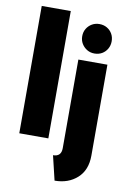

<svg xmlns="http://www.w3.org/2000/svg" viewBox="-96 -724 656 990"><g transform="rotate(10 232.5 -229.0)"><path d="M40.3 0V-666.7H192.4V0ZM261.8 209 231.2 81.2Q252.8 81.2 263.5 70.1Q274.3 59 274.3 36.8V-427.1H426.4V49.3Q426.4 125 379.9 167Q333.3 209 261.8 209ZM350 -472.2Q328.5 -472.2 311.1 -482.6Q293.8 -493.1 283.3 -510.4Q272.9 -527.8 272.9 -549.3Q272.9 -571.5 283.3 -588.9Q293.8 -606.2 311.1 -616.3Q328.5 -626.4 350 -626.4Q372.2 -626.4 389.6 -616.3Q406.9 -606.2 417 -588.9Q427.1 -571.5 427.1 -549.3Q427.1 -527.8 417 -510.1Q406.9 -492.4 389.6 -482.3Q372.2 -472.2 350 -472.2Z"/></g></svg>

Font: Afacad Flux ExtraBold
Style: Regular
Weight: 800
Designer: Kristian Moeller
Foundry: Dicotype
Version: Version 1.100